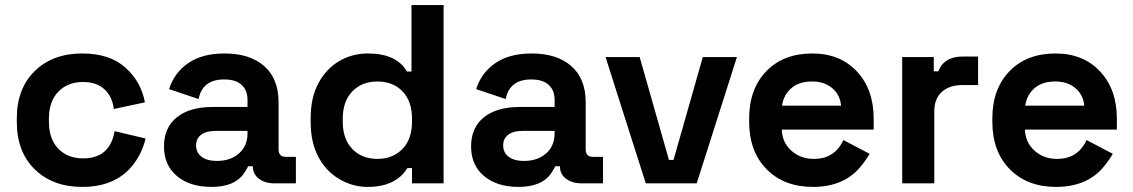

<svg xmlns="http://www.w3.org/2000/svg" viewBox="-20 -720 4448 754"><path d="M303 14Q187 14 116.5 -55Q46 -124 46 -241V-255Q46 -372 116.5 -441Q187 -510 303 -510Q410 -510 472 -455Q534 -400 549 -318L427 -292Q421 -341 390 -369.5Q359 -398 306 -398Q246 -398 209 -360Q172 -322 172 -253V-243Q172 -174 209 -136Q246 -98 306 -98Q412 -98 430 -205L552 -176Q538 -121 508 -80Q440 14 303 14Z M810 14Q726 14 675 -28.5Q624 -71 624 -145Q624 -219 674.5 -259.5Q725 -300 816 -300H952V-328Q952 -365 929 -386.5Q906 -408 860 -408Q775 -408 760 -331L644 -370Q664 -434 719 -472Q774 -510 862 -510Q961 -510 1017.5 -460.5Q1074 -411 1074 -319V-134Q1074 -104 1102 -104H1142V0H1058Q1021 0 997 -18Q973 -36 973 -66V-67H954Q950 -56 936 -36Q899 14 810 14ZM832 -88Q885 -88 918.5 -117.5Q952 -147 952 -196V-206H825Q790 -206 770 -191Q750 -176 750 -149Q750 -121 771.5 -104.5Q793 -88 832 -88Z M1424 14Q1365 14 1314 -16Q1261 -46 1230.5 -103.5Q1200 -161 1200 -240V-256Q1200 -338 1231 -394Q1261 -450 1312 -480Q1363 -510 1424 -510Q1538 -510 1578 -439H1596V-700H1722V0H1598V-60H1580Q1534 14 1424 14ZM1598 -243V-253Q1598 -323 1560.5 -361.5Q1523 -400 1462 -400Q1402 -400 1364 -361.5Q1326 -323 1326 -253V-243Q1326 -173 1364 -134.5Q1402 -96 1462 -96Q1522 -96 1560 -134.5Q1598 -173 1598 -243Z M2016 14Q1932 14 1881 -28.5Q1830 -71 1830 -145Q1830 -219 1880.5 -259.5Q1931 -300 2022 -300H2158V-328Q2158 -365 2135 -386.5Q2112 -408 2066 -408Q1981 -408 1966 -331L1850 -370Q1870 -434 1925 -472Q1980 -510 2068 -510Q2167 -510 2223.5 -460.5Q2280 -411 2280 -319V-134Q2280 -104 2308 -104H2348V0H2264Q2227 0 2203 -18Q2179 -36 2179 -66V-67H2160Q2156 -56 2142 -36Q2105 14 2016 14ZM2038 -88Q2091 -88 2124.5 -117.5Q2158 -147 2158 -196V-206H2031Q1996 -206 1976 -191Q1956 -176 1956 -149Q1956 -121 1977.5 -104.5Q1999 -88 2038 -88Z M2716 0H2516L2358 -496H2492L2607 -92H2625L2740 -496H2874Z M3172 14Q3059 14 2990.5 -55.5Q2922 -125 2922 -242V-254Q2922 -371 2989.5 -440.5Q3057 -510 3170 -510Q3279 -510 3345 -439.5Q3411 -369 3411 -254V-211H3050Q3052 -160 3088 -128Q3124 -96 3176 -96Q3258 -96 3292 -170L3395 -116Q3382 -92 3355 -60Q3290 14 3172 14ZM3051 -305H3283Q3279 -348 3248 -374Q3217 -400 3169 -400Q3119 -400 3088.5 -374.5Q3058 -349 3051 -305Z M3649 0H3523V-496H3647V-440H3665Q3687 -498 3761 -498H3821V-386H3759Q3709 -386 3679 -359.5Q3649 -333 3649 -282Z M4127 14Q4014 14 3945.5 -55.5Q3877 -125 3877 -242V-254Q3877 -371 3944.5 -440.5Q4012 -510 4125 -510Q4234 -510 4300 -439.5Q4366 -369 4366 -254V-211H4005Q4007 -160 4043 -128Q4079 -96 4131 -96Q4213 -96 4247 -170L4350 -116Q4337 -92 4310 -60Q4245 14 4127 14ZM4006 -305H4238Q4234 -348 4203 -374Q4172 -400 4124 -400Q4074 -400 4043.5 -374.5Q4013 -349 4006 -305Z"/></svg>

Font: Rootstock Sans Headline
Style: Bold
Weight: 700
Designer: Florian Karsten
Foundry: Florian Karsten
Version: Version 2.000;FEAKit 1.0